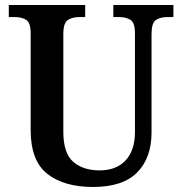

<svg xmlns="http://www.w3.org/2000/svg" viewBox="-20 -734 725 764"><path d="M350 10Q235 10 168.5 -42Q102 -94 102 -217V-602Q102 -644 84 -655Q66 -666 40 -666H15V-714H319V-666H294Q268 -666 250 -654.5Q232 -643 232 -598V-210Q232 -124 271.5 -90Q311 -56 376 -56Q443 -56 480 -96Q517 -136 517 -209V-602Q517 -644 499 -655Q481 -666 456 -666H431V-714H670V-666H644Q618 -666 600.5 -654.5Q583 -643 583 -598V-207Q583 -106 526 -48Q469 10 350 10Z"/></svg>

Font: Noto Serif Bengali SemiCondensed SemiBold
Style: Regular
Weight: 600
Width: 4
Designer: Juan Bruce, Universal Thirst, Indian Type Foundry and the Monotype Design Team.
Foundry: Monotype Imaging Inc.
Version: Version 2.003; ttfautohint (v1.8.4.7-5d5b)